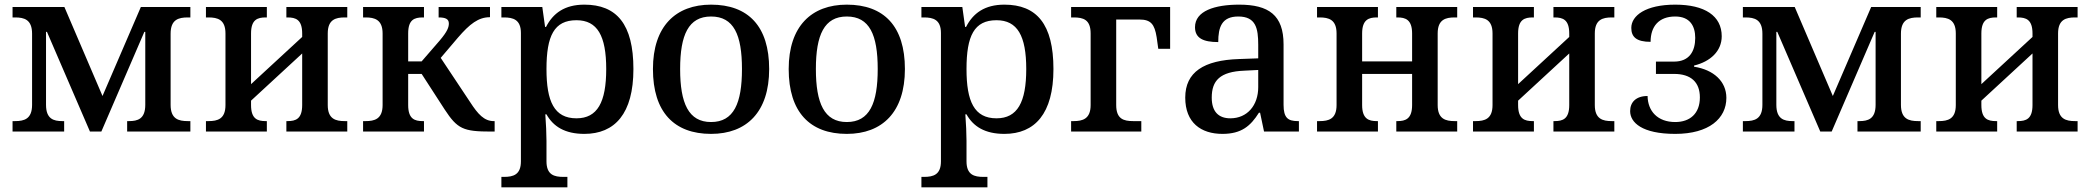

<svg xmlns="http://www.w3.org/2000/svg" viewBox="-20 -566 8992 826"><path d="M34 0H256V-45H248C211 -45 178 -54 178 -115V-429H182L367 0H416L601 -429H605V-115C605 -54 572 -45 535 -45H527V0H799V-45H788C748 -45 714 -54 714 -115V-421C714 -482 748 -491 788 -491H799V-536H586L421 -153L257 -536H34V-491H45C84 -491 118 -482 118 -421V-115C118 -54 84 -45 45 -45H34Z M866 0H1128V-45H1123C1088 -45 1060 -54 1060 -114V-133L1280 -336V-114C1280 -54 1252 -45 1217 -45H1212V0H1474V-45H1463C1424 -45 1390 -54 1390 -114V-422C1390 -482 1424 -491 1463 -491H1474V-536H1212V-491H1217C1252 -491 1280 -482 1280 -422V-407L1060 -204V-422C1060 -482 1088 -491 1123 -491H1128V-536H866V-491H877C916 -491 950 -482 950 -422V-114C950 -54 916 -45 877 -45H866Z M1542 0H1804V-45H1799C1764 -45 1736 -54 1736 -114V-248H1794L1893 -95C1948 -11 1973 0 2093 0H2108V-45H2104C2063 -45 2036 -75 2003 -126L1876 -317L1950 -404C2001 -463 2038 -492 2088 -492V-536H1867V-491C1897 -491 1911 -484 1911 -465C1911 -449 1905 -431 1872 -392L1794 -302H1736V-422C1736 -481 1762 -491 1799 -491H1804V-536H1542V-491H1553C1591 -491 1626 -482 1626 -422V-114C1626 -53 1590 -45 1553 -45H1542Z M2137 240H2421V195H2404C2365 195 2331 187 2331 128V40C2331 14 2329 -38 2326 -74H2331C2360 -22 2410 10 2494 10C2625 10 2705 -77 2705 -269C2705 -462 2633 -546 2494 -546C2409 -546 2359 -509 2329 -450H2325L2313 -536H2137V-491H2148C2187 -491 2221 -482 2221 -424V128C2221 186 2188 195 2148 195H2137ZM2460 -57C2364 -57 2331 -130 2331 -269C2331 -412 2364 -479 2460 -479C2550 -479 2588 -412 2588 -269C2588 -126 2550 -57 2460 -57Z M3039 10C3192 10 3289 -84 3289 -269C3289 -453 3199 -546 3039 -546C2887 -546 2789 -453 2789 -269C2789 -84 2880 10 3039 10ZM3039 -41C2942 -41 2906 -122 2906 -269C2906 -416 2942 -495 3039 -495C3137 -495 3172 -416 3172 -269C3172 -122 3137 -41 3039 -41Z M3623 10C3776 10 3873 -84 3873 -269C3873 -453 3783 -546 3623 -546C3471 -546 3373 -453 3373 -269C3373 -84 3464 10 3623 10ZM3623 -41C3526 -41 3490 -122 3490 -269C3490 -416 3526 -495 3623 -495C3721 -495 3756 -416 3756 -269C3756 -122 3721 -41 3623 -41Z M3944 240H4228V195H4211C4172 195 4138 187 4138 128V40C4138 14 4136 -38 4133 -74H4138C4167 -22 4217 10 4301 10C4432 10 4512 -77 4512 -269C4512 -462 4440 -546 4301 -546C4216 -546 4166 -509 4136 -450H4132L4120 -536H3944V-491H3955C3994 -491 4028 -482 4028 -424V128C4028 186 3995 195 3955 195H3944ZM4267 -57C4171 -57 4138 -130 4138 -269C4138 -412 4171 -479 4267 -479C4357 -479 4395 -412 4395 -269C4395 -126 4357 -57 4267 -57Z M4588 0H4890V-45H4855C4814 -45 4782 -54 4782 -114V-482H4882C4931 -482 4947 -462 4956 -406L4963 -356H5014V-536H4588V-491H4599C4640 -491 4672 -482 4672 -422V-114C4672 -54 4637 -45 4599 -45H4588Z M5239 10C5321 10 5360 -24 5396 -81H5401L5418 0H5568V-45H5563C5521 -45 5502 -59 5502 -115V-375C5502 -501 5438 -546 5311 -546C5206 -546 5121 -519 5121 -449C5121 -402 5156 -385 5221 -385C5221 -449 5236 -495 5307 -495C5383 -495 5393 -444 5393 -373V-315L5310 -312C5159 -307 5079 -256 5079 -146C5079 -38 5147 10 5239 10ZM5273 -57C5223 -57 5193 -85 5193 -146C5193 -219 5228 -258 5334 -262L5393 -265V-191C5393 -113 5346 -57 5273 -57Z M5646 0H5908V-45H5903C5869 -45 5840 -54 5840 -114V-248H6055V-114C6055 -54 6026 -45 5992 -45H5987V0H6249V-45H6238C6199 -45 6165 -54 6165 -114V-422C6165 -482 6199 -491 6238 -491H6249V-536H5987V-491H5992C6026 -491 6055 -482 6055 -422V-302H5840V-422C5840 -482 5869 -491 5903 -491H5908V-536H5646V-491H5657C5696 -491 5730 -482 5730 -422V-114C5730 -54 5696 -45 5657 -45H5646Z M6317 0H6579V-45H6574C6539 -45 6511 -54 6511 -114V-133L6731 -336V-114C6731 -54 6703 -45 6668 -45H6663V0H6925V-45H6914C6875 -45 6841 -54 6841 -114V-422C6841 -482 6875 -491 6914 -491H6925V-536H6663V-491H6668C6703 -491 6731 -482 6731 -422V-407L6511 -204V-422C6511 -482 6539 -491 6574 -491H6579V-536H6317V-491H6328C6367 -491 6401 -482 6401 -422V-114C6401 -54 6367 -45 6328 -45H6317Z M7187 10C7332 10 7407 -56 7407 -145C7407 -216 7352 -266 7268 -279V-284C7338 -301 7387 -346 7387 -410C7387 -498 7314 -546 7187 -546C7060 -546 6998 -499 6998 -446C6998 -407 7020 -386 7081 -386C7081 -452 7116 -495 7187 -495C7251 -495 7273 -453 7273 -403C7273 -346 7248 -301 7182 -301H7104V-248H7182C7255 -248 7293 -212 7293 -147C7293 -77 7250 -41 7187 -41C7111 -41 7069 -88 7068 -153C7018 -153 6993 -126 6993 -88C6993 -39 7044 10 7187 10Z M7478 0H7700V-45H7692C7655 -45 7622 -54 7622 -115V-429H7626L7811 0H7860L8045 -429H8049V-115C8049 -54 8016 -45 7979 -45H7971V0H8243V-45H8232C8192 -45 8158 -54 8158 -115V-421C8158 -482 8192 -491 8232 -491H8243V-536H8030L7865 -153L7701 -536H7478V-491H7489C7528 -491 7562 -482 7562 -421V-115C7562 -54 7528 -45 7489 -45H7478Z M8310 0H8572V-45H8567C8532 -45 8504 -54 8504 -114V-133L8724 -336V-114C8724 -54 8696 -45 8661 -45H8656V0H8918V-45H8907C8868 -45 8834 -54 8834 -114V-422C8834 -482 8868 -491 8907 -491H8918V-536H8656V-491H8661C8696 -491 8724 -482 8724 -422V-407L8504 -204V-422C8504 -482 8532 -491 8567 -491H8572V-536H8310V-491H8321C8360 -491 8394 -482 8394 -422V-114C8394 -54 8360 -45 8321 -45H8310Z"/></svg>

Font: Noto Serif Medium
Style: Regular
Weight: 500
Designer: Monotype Design Team
Foundry: Monotype Imaging Inc.
Version: Version 2.013